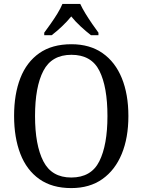

<svg xmlns="http://www.w3.org/2000/svg" viewBox="-20 -951 729 981"><path d="M344 10Q246 10 181 -36Q116 -82 84 -165Q52 -248 52 -359Q52 -470 84 -552Q116 -634 181 -679.5Q246 -725 345 -725Q439 -725 504 -679.5Q569 -634 602.5 -551.5Q636 -469 636 -358Q636 -247 602 -164.5Q568 -82 503 -36Q438 10 344 10ZM344 -44Q446 -44 487.5 -127Q529 -210 529 -358Q529 -507 488 -589Q447 -671 345 -671Q244 -671 201.5 -589Q159 -507 159 -358Q159 -210 201.5 -127Q244 -44 344 -44ZM206 -784Q220 -803 238.5 -829Q257 -855 273.5 -882Q290 -909 299 -931H390Q400 -909 416.5 -882Q433 -855 451 -829Q469 -803 483 -784V-771H445Q419 -791 392 -816Q365 -841 344 -867Q323 -841 296.5 -816Q270 -791 244 -771H206Z"/></svg>

Font: Noto Serif Tamil SemiCondensed
Style: Italic
Weight: 400
Width: 4
Italic angle: -12°
Designer: Indian Type Foundry, Tom Grace, and the Monotype Design Team
Foundry: Monotype Imaging Inc.
Version: Version 2.003; ttfautohint (v1.8.4.7-5d5b)